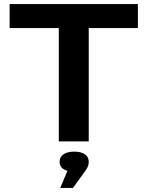

<svg xmlns="http://www.w3.org/2000/svg" viewBox="-20 -690 720 937"><path d="M653 -670H27V-553H267V0H413V-553H653ZM271 101C271 122 285 137 309 144L274 227H336L397 143C410 125 413 113 413 100V99C413 69 388 50 343 50C296 50 271 69 271 99Z"/></svg>

Font: LT Wave Bold
Style: Regular
Weight: 700
Designer: Daniel Lyons
Version: Version 2.5 (Glyphs App)